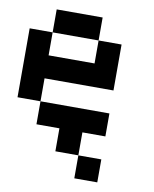

<svg xmlns="http://www.w3.org/2000/svg" viewBox="-80 -661 660 823"><g transform="rotate(10 250.0 -250.0)"><path d="M0 -200V-500H100V-400H300V-500H400V-300H100V-200ZM100 -200H400V-100H300V0H200V-100H100ZM100 -500V-600H300V-500ZM300 0H400V100H300Z"/></g></svg>

Font: GalmuriMono9 Regular
Style: Regular
Weight: 400
Designer: Lee Minseo (quiple)
Version: Version 2.399;hotconv 1.1.1;makeotfexe 2.6.0 DEVELOPMENT